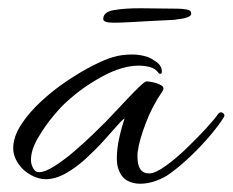

<svg xmlns="http://www.w3.org/2000/svg" viewBox="-20 -435 564 465"><path d="M319 10Q302 10 287.5 2Q273 -6 266 -28Q263 -37 263 -53Q263 -75 269 -102Q275 -129 282 -148Q277 -146 263.5 -130.5Q250 -115 230.5 -93.5Q211 -72 187.5 -50.5Q164 -29 139 -15Q114 -1 90 -1Q74 -1 56 -10.5Q38 -20 27 -35Q12 -55 12 -76Q12 -103 30.5 -132Q49 -161 78.5 -188.5Q108 -216 141.5 -238.5Q175 -261 205.5 -276.5Q236 -292 255 -297Q275 -303 300 -303Q314 -303 329 -299.5Q344 -296 354 -288Q362 -284 367 -277Q372 -270 372 -262Q372 -254 365 -257Q357 -269 343.5 -272.5Q330 -276 316 -276Q276 -276 228 -250Q180 -224 142 -189Q130 -179 109.5 -154.5Q89 -130 72 -101Q55 -72 55 -48Q55 -35 62 -25Q66 -18 75 -18Q89 -18 112.5 -33Q136 -48 161 -69.5Q186 -91 206.5 -111Q227 -131 236 -140Q241 -145 255.5 -160.5Q270 -176 287 -194Q304 -212 317.5 -225Q331 -238 335 -238Q340 -238 351.5 -235.5Q363 -233 371 -228Q379 -223 374 -215Q348 -177 332.5 -135.5Q317 -94 314 -70Q313 -66 313 -62.5Q313 -59 313 -55Q313 -15 341 -15Q356 -15 381 -33Q406 -51 432 -76Q458 -101 479.5 -124.5Q501 -148 509 -160Q512 -163 515 -163Q519 -163 522 -159.5Q525 -156 522 -151Q511 -133 490 -108Q469 -83 443 -58Q417 -33 392 -15Q379 -5 359 2.5Q339 10 319 10ZM255 -380Q230 -380 230 -389Q230 -406 255.5 -410.5Q281 -415 320 -415Q340 -415 363.5 -414.5Q387 -414 410 -414Q421 -414 432 -412Q443 -410 443 -403Q444 -397 435 -393.5Q426 -390 416 -389Q406 -388 403 -387Q380 -386 352 -384.5Q324 -383 298 -381.5Q272 -380 255 -380Z"/></svg>

Font: Allura
Style: Regular
Weight: 400
Designer: Robert E. Leuschke
Foundry: Robert E. Leuschke
Version: Version 1.110